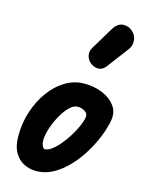

<svg xmlns="http://www.w3.org/2000/svg" viewBox="-135 -993 815 1082"><g transform="rotate(15 273.0 -452.5)"><path d="M184 9.5Q146.5 9.5 113 -7Q79.5 -23.5 58.2 -60.2Q37 -97 37 -157.5Q37 -231.5 59.2 -299.8Q81.5 -368 120.5 -421.5Q159.5 -475 211 -506Q262.5 -537 321 -537Q379 -537 427.2 -517Q475.5 -497 502 -461Q528.5 -425 520 -376.5Q512.5 -332.5 492 -280.5Q471.5 -228.5 440.2 -177.2Q409 -126 369 -83.8Q329 -41.5 282.2 -16Q235.5 9.5 184 9.5ZM179 -170Q179 -149 185.8 -135.5Q192.5 -122 199.5 -122Q218 -122 240.2 -138.5Q262.5 -155 285 -182Q307.5 -209 327 -240.2Q346.5 -271.5 359.8 -301.8Q373 -332 377 -355Q380.5 -377 360.8 -389.2Q341 -401.5 318.5 -401.5Q294 -401.5 269.5 -376.8Q245 -352 224.5 -314.2Q204 -276.5 191.5 -237.5Q179 -198.5 179 -170ZM335 -650.5Q312 -664.5 303.8 -690.8Q295.5 -717 312 -744.5L389 -872Q413 -912 445.8 -913.8Q478.5 -915.5 501.5 -894Q525 -873 527.2 -843Q529.5 -813 511 -788.5L418.5 -666Q400 -641.5 378.2 -639.5Q356.5 -637.5 335 -650.5Z"/></g></svg>

Font: Edu QLD Hand
Style: Regular
Weight: 400
Designer: Tina and Corey Anderson, Eben Sorkin
Foundry: Sorkin Type Co.
Version: Version 2.000